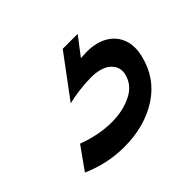

<svg xmlns="http://www.w3.org/2000/svg" viewBox="-113 -97 448 448"><g transform="rotate(-45 110.5 127.0)"><path d="M-33.7 235.4 5.9 179.7Q51.8 196.8 93.3 196.8Q130.9 196.8 159.4 182.6Q188 168.5 194.8 139.6Q199.7 118.2 183.3 103.3Q167 88.4 132.3 88.4Q113.8 88.4 93.5 91.1Q73.2 93.8 57.1 97.7L133.8 -5.4H183.1L148.4 40Q162.1 39.1 168.9 39.1Q199.7 39.1 220.9 51.5Q242.2 64 250.5 86.2Q258.8 108.4 252 136.7Q238.3 195.3 189.7 226.8Q141.1 258.3 73.7 258.3Q18.1 258.3 -33.7 235.4Z"/></g></svg>

Font: Glacial Indifference
Style: Italic
Weight: 400
Designer: Alfredo Marco Pradil
Foundry: Alfredo Marco Pradil
Version: Version 1.312